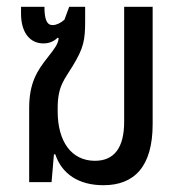

<svg xmlns="http://www.w3.org/2000/svg" viewBox="-20 -537 539 566"><path d="M285 9C376 9 430 -46 430 -171V-517H346V-178C346 -102 317 -63 260 -63C191 -63 150 -119 150 -209V-218C150 -284 170 -302 194 -342C227 -396 231 -419 231 -475V-517H184L170 -479C159 -469 146 -463 135 -463C118 -463 111 -480 111 -517H42V-497C42 -440 69 -409 108 -409C125 -409 139 -415 150 -426L153 -424C151 -407 142 -395 120 -367C89 -328 66 -292 66 -218V0H132L139 -82H143C162 -25 211 9 285 9Z"/></svg>

Font: Noto Sans Thai UI Condensed
Style: Regular
Weight: 400
Width: 3
Designer: Monotype Design Team
Foundry: Monotype Imaging Inc.
Version: Version 1.901